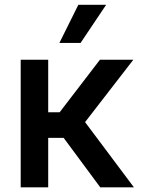

<svg xmlns="http://www.w3.org/2000/svg" viewBox="-20 -801 601 821"><path d="M68.5 0H186.1V-211.6H252.1L408.7 0H552.6L343.8 -278.8L550.1 -545.5H407.3L235.1 -321H186.1V-545.5H68.5ZM234 -617.5H324.6L433.9 -780.5H315Z"/></svg>

Font: Magic Ui Pro Semi Bold
Style: Regular
Weight: 600
Designer: Stefan Endress, Andreas Faust
Version: Version 1.000;FEAKit 1.0